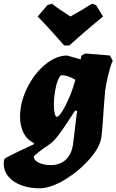

<svg xmlns="http://www.w3.org/2000/svg" viewBox="-95 -772 627 1034"><path d="M-75 109Q-75 100 -74 95L-70 82Q-14 51 87 5L88 -2Q52 -18 32.5 -55Q13 -92 13 -144Q13 -221 51 -298Q89 -375 148 -424Q207 -473 267 -473L339 -452L344 -473L364 -484L497 -473L512 -445Q499 -415 487 -365Q475 -315 471 -281Q470 -275 464 -194Q463 -176 459 -120Q455 -64 451 -35Q445 19 387.5 84.5Q330 150 253.5 196Q177 242 118 242Q62 242 18 225Q-26 208 -50.5 178Q-75 148 -75 109ZM311 -342Q308 -344 297 -350Q286 -356 270 -361.5Q254 -367 238 -367Q228 -367 218 -343Q208 -319 201.5 -282Q195 -245 195 -209Q195 -179 199.5 -161Q204 -143 211 -143Q227 -143 259 -206Q291 -269 311 -342ZM299 0 320 -174 310 -177Q246 -78 219 -43Q192 -8 168 8Q141 25 114 46.5Q87 68 87 72Q87 91 113.5 104Q140 117 178 117Q229 117 260.5 87Q292 57 299 0ZM185 -752Q216 -727 284 -683Q356 -723 400 -752L422 -745L460 -683Q407 -640 350.5 -591Q294 -542 278 -527H251Q238 -542 194 -591Q150 -640 108 -683L161 -745Z"/></svg>

Font: Alegreya Black
Style: Italic
Weight: 900
Italic angle: -7°
Designer: Juan Pablo del Peral
Foundry: Huerta Tipografica
Version: Version 2.007; ttfautohint (v1.6)